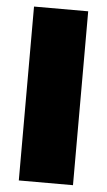

<svg xmlns="http://www.w3.org/2000/svg" viewBox="-51 -724 423 759"><g transform="rotate(5 160.5 -345.0)"><path d="M268 -690V0H53V-690Z"/></g></svg>

Font: Exo 2 Black
Style: Regular
Weight: 900
Designer: Natanael Gama
Foundry: Natanael Gama
Version: Version 2.010